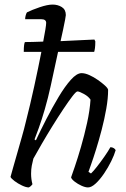

<svg xmlns="http://www.w3.org/2000/svg" viewBox="-20 -820 551 840"><path d="M106 0Q94 0 76 -8.5Q58 -17 43.5 -28Q29 -39 26 -46Q29 -58 37 -85.5Q45 -113 55 -148.5Q65 -184 75.5 -220.5Q86 -257 93 -287Q112 -361 130 -443.5Q148 -526 161 -593H84Q84 -613 85.5 -623Q87 -633 89 -636Q102 -636 123 -636.5Q144 -637 169 -638Q175 -669 178.5 -690.5Q182 -712 182 -720Q182 -736 160 -736H90Q90 -744 92.5 -753Q95 -762 98 -766Q120 -777 154 -788.5Q188 -800 210 -800Q233 -800 250.5 -789Q268 -778 268 -754Q268 -747 256 -690L245 -640Q296 -642 339 -644.5Q382 -647 393 -647L397 -639Q397 -621 395.5 -610Q394 -599 392 -593H234L202 -445Q190 -390 176 -342Q162 -294 149.5 -259.5Q137 -225 131 -210L137 -206Q157 -249 183 -299.5Q209 -350 236.5 -396Q264 -442 290 -471Q316 -500 337 -500Q352 -500 371 -491.5Q390 -483 408.5 -470Q427 -457 439.5 -445.5Q452 -434 453 -427Q453 -390 445 -344.5Q437 -299 425 -253Q413 -207 400.5 -167Q388 -127 378.5 -100.5Q369 -74 367 -68L378 -61Q388 -70 404 -90.5Q420 -111 436.5 -134.5Q453 -158 463 -176Q471 -176 477.5 -172Q484 -168 486 -163Q480 -142 466.5 -114.5Q453 -87 435 -60.5Q417 -34 398.5 -17Q380 0 365 0Q353 0 336.5 -7.5Q320 -15 306.5 -25.5Q293 -36 291 -44Q295 -55 307.5 -91.5Q320 -128 334.5 -178Q349 -228 361 -282.5Q373 -337 376 -384Q367 -398 347 -409Q327 -420 319 -420Q313 -420 296.5 -398.5Q280 -377 257 -342.5Q234 -308 209.5 -268.5Q185 -229 163 -191Q141 -153 126 -126Q122 -111 119 -95Q116 -79 116 -60Q116 -36 122 -14Q120 -11 116 -7Q112 -3 106 0Z"/></svg>

Font: Texturina 72pt 72pt Regular
Style: Italic
Weight: 400
Italic angle: -11°
Designer: Guillermo Torres Carreño
Foundry: Omnibus-Type
Version: Version 1.002; ttfautohint (v1.8.3)